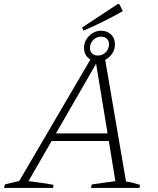

<svg xmlns="http://www.w3.org/2000/svg" viewBox="-47 -917 770 937"><path d="M568 -31Q586 -29 603 -24.5Q620 -20 636 -15L634 0H397L401 -17L516 -33L484 -229H205L92 -33Q122 -29 152.5 -25Q183 -21 214 -15L212 0H-27L-23 -17L47 -34L405 -645H463ZM226 -266H478L422 -606ZM430 -617Q401 -617 382 -635.5Q363 -654 363 -683Q363 -717 388 -742Q413 -767 447 -767Q476 -767 495 -748.5Q514 -730 514 -701Q514 -667 489.5 -642Q465 -617 430 -617ZM431 -646Q453 -646 469 -662Q485 -678 485 -701Q485 -718 474.5 -728Q464 -738 447 -738Q424 -738 408 -722Q392 -706 392 -683Q392 -666 402.5 -656Q413 -646 431 -646ZM360.9 -767.6 353.4 -782.5 527.8 -897.4 535.7 -896.6 552.2 -862.6Q506.1 -836.4 458.8 -812.9Q411.5 -789.3 360.9 -767.6Z"/></svg>

Font: Piazzolla SC ExtraLight
Style: Italic
Weight: 200
Italic angle: -11.3°
Designer: Juan Pablo del Peral
Foundry: Huerta Tipografica
Version: Version 1.330